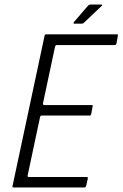

<svg xmlns="http://www.w3.org/2000/svg" viewBox="-20 -824 539 844"><path d="M40 0Q37 0 35.5 -1.5Q34 -3 35 -6L176 -667Q176 -673 183 -673H494Q498 -673 498.5 -672Q499 -671 498 -666L492 -633Q490 -629 489 -627.5Q488 -626 484 -626H230Q226 -626 224.5 -624Q223 -622 222 -619L169 -370Q168 -367 170 -364.5Q172 -362 175 -362H382Q387 -362 387.5 -361Q388 -360 387 -355L381 -323Q380 -319 378.5 -317.5Q377 -316 373 -316H164Q160 -316 158.5 -314.5Q157 -313 156 -309L102 -55Q101 -51 101.5 -48.5Q102 -46 108 -46H360Q365 -46 365.5 -45Q366 -44 366 -39L359 -8Q357 -3 355.5 -1.5Q354 0 350 0ZM340 -720H307Q303 -720 303 -722Q303 -724 305 -727L366 -798Q369 -801 371.5 -802.5Q374 -804 378 -804H425Q428 -804 429 -802Q430 -800 427 -798L350 -725Q347 -723 345 -721.5Q343 -720 340 -720Z"/></svg>

Font: Glory Light
Style: Italic
Weight: 300
Italic angle: -12°
Version: Version 1.011